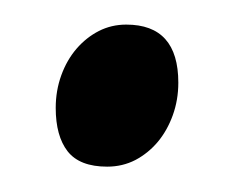

<svg xmlns="http://www.w3.org/2000/svg" viewBox="-20 -418 186 153"><path d="M122.1 -352.1Q122.1 -338.4 117.7 -326.2Q113.3 -314 105.7 -304.9Q98.1 -295.9 87.9 -290.5Q77.6 -285.2 65.4 -285.2Q43.5 -285.2 33.9 -297.4Q24.4 -309.6 24.4 -332Q24.4 -345.7 28.8 -357.9Q33.2 -370.1 41 -379.2Q48.8 -388.2 58.8 -393.3Q68.8 -398.4 80.6 -398.4Q122.1 -398.4 122.1 -352.1Z"/></svg>

Font: Gentium Plus CyrE
Style: Regular
Weight: 400
Designer: J. Victor Gaultney, Annie Olsen, Iska Routamaa, Becca Hirsbrunner
Foundry: SIL International
Version: Version 5.000